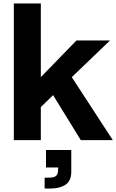

<svg xmlns="http://www.w3.org/2000/svg" viewBox="-20 -810 672 1110"><path d="M60 0V-790H216V-364L422 -576H616L395 -364L632 0H447L287 -260L216 -191V0ZM238 280V217H262Q293 217 304.5 206.5Q316 196 316 170V158H246V57H392V184Q392 236 358.5 258Q325 280 270 280Z"/></svg>

Font: BDO Grotesk
Style: Bold
Weight: 700
Designer: Deni Anggara
Foundry: Lokal Container
Version: Version 2.000